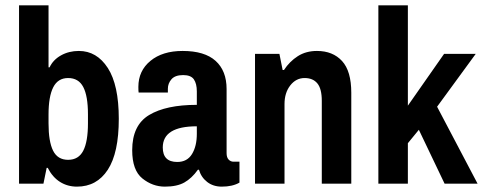

<svg xmlns="http://www.w3.org/2000/svg" viewBox="-20 -685 1801 716"><path d="M165 -434Q178 -462 207.5 -478.5Q237 -495 274 -495Q341 -495 382 -431.5Q423 -368 423 -242Q423 -115 382 -52Q341 11 267 11Q232 11 204 -6.5Q176 -24 158 -59H154L142 0H51V-665H161V-434ZM161 -258V-225Q161 -157 178 -123Q195 -89 234 -89Q273 -89 290.5 -123Q308 -157 308 -225V-259Q308 -327 290.5 -360.5Q273 -394 234 -394Q196 -394 178.5 -359.5Q161 -325 161 -258Z M825 -353V-114Q825 -98 832.5 -90Q840 -82 851 -82H873V-4Q847 11 807 11Q775 11 752.5 -6.5Q730 -24 722 -52H718Q695 -20 667.5 -4.5Q640 11 595 11Q549 11 511 -19.5Q473 -50 473 -125Q473 -218 536 -256Q599 -294 714 -294V-344Q714 -373 703 -389Q692 -405 663 -405Q633 -405 619.5 -389.5Q606 -374 606 -354V-340H497Q496 -345 496 -361Q496 -421 541 -458Q586 -495 661 -495Q743 -495 784 -458Q825 -421 825 -353ZM587 -135Q587 -81 641 -81Q678 -81 696 -110.5Q714 -140 714 -186V-214Q587 -214 587 -135Z M1290 -339V0H1180V-309Q1180 -354 1163.5 -374Q1147 -394 1116 -394Q1084 -394 1062.5 -366.5Q1041 -339 1041 -297V0H931V-484H1022L1034 -424H1039Q1060 -456 1090.5 -475.5Q1121 -495 1162 -495Q1221 -495 1255.5 -457.5Q1290 -420 1290 -339Z M1754 -484 1610 -287 1761 0H1638L1542 -201L1501 -151V0H1391V-665H1501V-291L1636 -484Z"/></svg>

Font: Pragati Narrow
Style: Bold
Weight: 700
Designer: Hector Gatti, Marcela Romero, Pablo Cosgaya and Nicolas Silva
Foundry: Omnibus-Type
Version: Version 1.010; ttfautohint (v1.3)